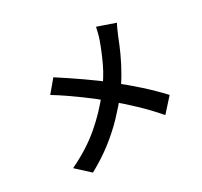

<svg xmlns="http://www.w3.org/2000/svg" viewBox="-166 -1001 1333 1268"><g transform="rotate(-30 500.0 -367.0)"><path d="M834 -733Q825 -717 813.5 -691Q802 -665 795 -648Q776 -598 749.5 -540Q723 -482 689 -423Q655 -364 614 -310Q567 -250 508 -188Q449 -126 374 -67Q299 -8 202 45L103 -46Q240 -111 339.5 -196Q439 -281 517 -383Q578 -461 615 -539.5Q652 -618 678 -692Q685 -711 691 -736Q697 -761 701 -779ZM290 -631Q327 -607 370 -578.5Q413 -550 456 -520Q499 -490 538.5 -461Q578 -432 608 -407Q688 -345 762.5 -278Q837 -211 897 -146L806 -45Q741 -120 673.5 -184Q606 -248 528 -313Q501 -336 466 -363.5Q431 -391 390 -421Q349 -451 304.5 -481.5Q260 -512 214 -540Z"/></g></svg>

Font: Noto Sans TC SemiBold
Style: Regular
Weight: 600
Designer: Ryoko NISHIZUKA  (kana, bopomofo & ideographs); Paul D. Hunt (Latin, Greek & Cyrillic); Sandoll Communications , Soo-you
Foundry: Adobe
Version: Version 2.004-H2;hotconv 1.0.118;makeotfexe 2.5.65603